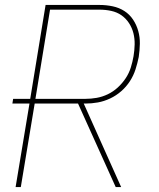

<svg xmlns="http://www.w3.org/2000/svg" viewBox="-20 -755 640 775"><path d="M43 0 99 -337H30L33 -356H102L164 -735H382Q409 -735 435 -729.5Q461 -724 482 -710.5Q503 -697 517 -676Q531 -655 538 -630Q545 -605 544.5 -578.5Q544 -552 540 -525Q535 -500 527 -475Q519 -450 504.5 -427.5Q490 -405 469.5 -387Q449 -369 424.5 -357.5Q400 -346 375 -341.5Q350 -337 325 -337H318L469 0H447L295 -337H120L64 0ZM123 -356H325Q347 -356 370 -360Q393 -364 415 -374.5Q437 -385 455.5 -402Q474 -419 487.5 -439.5Q501 -460 508 -482.5Q515 -505 519 -528Q523 -552 523.5 -575.5Q524 -599 518.5 -621Q513 -643 500.5 -662Q488 -681 470 -693.5Q452 -706 429 -711Q406 -716 382 -716H182Z"/></svg>

Font: Iosevka Thin Extended Oblique
Style: Regular
Weight: 100
Width: 7
Italic angle: -9°
Monospace: yes
Designer: Belleve Invis
Foundry: Belleve Invis
Version: Version 32.5.0; ttfautohint (v1.8.4)